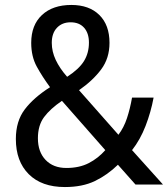

<svg xmlns="http://www.w3.org/2000/svg" viewBox="-20 -796 679 775"><path d="M268 -776Q340 -776 381 -735.5Q422 -695 422 -623Q422 -561 388.5 -516Q355 -471 299 -432L458 -252Q480 -281 492.5 -319Q505 -357 513 -402H600Q589 -343 567.5 -287.5Q546 -232 513 -190L638 -51H527L456 -131Q414 -90 363.5 -65.5Q313 -41 242 -41Q148 -41 96 -93Q44 -145 44 -235Q44 -307 80 -354.5Q116 -402 182 -444Q151 -486 128.5 -527Q106 -568 106 -623Q106 -695 149.5 -735.5Q193 -776 268 -776ZM265 -706Q231 -706 210 -684Q189 -662 189 -623Q189 -588 205 -554Q221 -520 251 -486Q299 -517 319 -549.5Q339 -582 339 -624Q339 -662 319.5 -684Q300 -706 265 -706ZM230 -389Q183 -357 158 -323.5Q133 -290 133 -238Q133 -183 164 -150.5Q195 -118 248 -118Q300 -118 338 -137.5Q376 -157 405 -190Z"/></svg>

Font: Noto Sans Tamil UI SemiCondensed
Style: Regular
Weight: 400
Width: 4
Designer: Jelle Bosma - Monotype Design Team
Foundry: Monotype Imaging Inc.
Version: Version 2.004; ttfautohint (v1.8.4.7-5d5b)